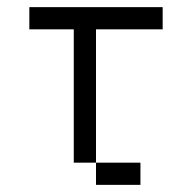

<svg xmlns="http://www.w3.org/2000/svg" viewBox="-20 -520 540 540"><path d="M375 0V-62.5H250V0ZM437.5 -437.5V-500H62.5V-437.5H187.5Q187.5 -437.5 187.5 -62.5H250Q250 -62.5 250 -437.5Z"/></svg>

Font: BFUnifontExMono
Style: Regular
Weight: 500
Version: Version 15.0.06